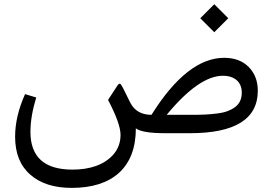

<svg xmlns="http://www.w3.org/2000/svg" viewBox="-20 -641 1311 924"><path d="M943.8 -553.2 1011.2 -485.8 1078.6 -553.2 1011.2 -620.6ZM709 -88.4C661.1 -88.4 627 -107.9 606.9 -147L571.8 -217.8C564 -232.4 560.5 -238.3 555.7 -238.3C554.2 -238.3 552.2 -238.3 546.9 -231.9L500 -160.2C540 -84 560.1 -27.8 560.1 8.3C560.1 43.9 548.8 75.2 526.9 101.1C482.4 152.8 411.6 175.3 329.1 175.3C193.8 175.3 126.5 114.7 126.5 -6.3C126.5 -55.7 135.7 -110.8 154.3 -171.9L100.6 -188C68.8 -117.2 52.7 -48.8 52.7 17.1C52.7 96.2 77.1 157.2 126 199.7C174.3 242.2 240.7 263.2 325.2 263.2C423.8 263.2 500 238.8 553.7 189.9C606.9 140.6 633.8 69.8 633.8 -23.4C653.8 -7.8 700.7 0 774.4 0H894.5C1111.8 0 1220.7 -68.4 1220.7 -204.6C1220.7 -251 1206.1 -289.1 1176.8 -318.8C1147.5 -348.1 1108.4 -362.8 1059.1 -362.8C940.4 -362.8 823.7 -271.5 709 -88.4ZM1143.6 -195.3C1143.6 -147.5 1118.7 -123.5 1076.7 -106.9C1063.5 -101.6 1046.9 -97.7 1027.3 -95.2C988.3 -89.8 952.6 -88.4 899.9 -88.4H782.2C885.7 -213.9 976.1 -276.4 1052.7 -276.4C1108.9 -276.4 1143.6 -246.1 1143.6 -195.3Z"/></svg>

Font: Sahel
Style: Regular
Weight: 400
Foundry: Saber Rastikerdar (saber.rastikerdar@gmail.com)
Version: Version 3.4.0